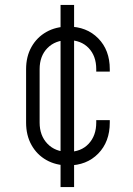

<svg xmlns="http://www.w3.org/2000/svg" viewBox="-20 -660 539 780"><path d="M281 100H226V-640H281ZM257 12Q207 12 168.5 -9.8Q130 -31.5 108 -70.8Q86 -110 86 -162V-379Q86 -430.5 108 -469.5Q130 -508.5 168.5 -530.2Q207 -552 257 -552Q332 -552 379 -504.2Q426 -456.5 426 -379V-369H371V-379Q371 -432.5 340.2 -464.8Q309.5 -497 257 -497Q204.5 -497 172.8 -464.8Q141 -432.5 141 -379V-162Q141 -109 172.8 -76Q204.5 -43 257 -43Q309.5 -43 340.2 -76Q371 -109 371 -162V-172H426V-162Q426 -84 379 -36Q332 12 257 12Z"/></svg>

Font: Mohave Light
Style: Regular
Weight: 300
Designer: Gumpita Rahayu
Foundry: Tokotype
Version: Version 2.003